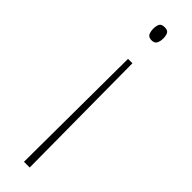

<svg xmlns="http://www.w3.org/2000/svg" viewBox="-253 -525 711 711"><g transform="rotate(45 102.0 -169.5)"><path d="M128 -497Q128 -481 122.5 -471Q117 -461 102 -461Q87 -461 81.5 -470.5Q76 -480 76 -497Q76 -510 80.5 -520Q85 -530 103 -530Q118 -530 123 -521Q128 -512 128 -497ZM89 -351H112L116 191H86Z"/></g></svg>

Font: Noto Sans Bengali Condensed Thin
Style: Regular
Weight: 100
Width: 3
Designer: Joana Ranito - Universal Thirst; Jelle Bosma - Monotype Design Team
Foundry: Universal Thirst ehf.
Version: Version 3.000; ttfautohint (v1.8.4.7-5d5b)